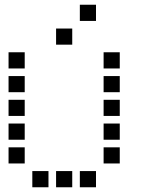

<svg xmlns="http://www.w3.org/2000/svg" viewBox="-20 -804 640 808"><path d="M317 -784Q316 -784 316 -784Q316 -784 316 -783V-717Q316 -716 316 -716Q316 -716 317 -716H383Q384 -716 384 -716Q384 -716 384 -717V-783Q384 -784 384 -784Q384 -784 383 -784ZM217 -684Q216 -684 216 -684Q216 -684 216 -683V-617Q216 -616 216 -616Q216 -616 217 -616H283Q284 -616 284 -616Q284 -616 284 -617V-683Q284 -684 284 -684Q284 -684 283 -684ZM17 -584Q16 -584 16 -584Q16 -584 16 -583V-517Q16 -516 16 -516Q16 -516 17 -516H83Q84 -516 84 -516Q84 -516 84 -517V-583Q84 -584 84 -584Q84 -584 83 -584ZM417 -584Q416 -584 416 -584Q416 -584 416 -583V-517Q416 -516 416 -516Q416 -516 417 -516H483Q484 -516 484 -516Q484 -516 484 -517V-583Q484 -584 484 -584Q484 -584 483 -584ZM17 -484Q16 -484 16 -484Q16 -484 16 -483V-417Q16 -416 16 -416Q16 -416 17 -416H83Q84 -416 84 -416Q84 -416 84 -417V-483Q84 -484 84 -484Q84 -484 83 -484ZM417 -484Q416 -484 416 -484Q416 -484 416 -483V-417Q416 -416 416 -416Q416 -416 417 -416H483Q484 -416 484 -416Q484 -416 484 -417V-483Q484 -484 484 -484Q484 -484 483 -484ZM17 -384Q16 -384 16 -384Q16 -384 16 -383V-317Q16 -316 16 -316Q16 -316 17 -316H83Q84 -316 84 -316Q84 -316 84 -317V-383Q84 -384 84 -384Q84 -384 83 -384ZM417 -384Q416 -384 416 -384Q416 -384 416 -383V-317Q416 -316 416 -316Q416 -316 417 -316H483Q484 -316 484 -316Q484 -316 484 -317V-383Q484 -384 484 -384Q484 -384 483 -384ZM17 -284Q16 -284 16 -284Q16 -284 16 -283V-217Q16 -216 16 -216Q16 -216 17 -216H83Q84 -216 84 -216Q84 -216 84 -217V-283Q84 -284 84 -284Q84 -284 83 -284ZM417 -284Q416 -284 416 -284Q416 -284 416 -283V-217Q416 -216 416 -216Q416 -216 417 -216H483Q484 -216 484 -216Q484 -216 484 -217V-283Q484 -284 484 -284Q484 -284 483 -284ZM17 -184Q16 -184 16 -184Q16 -184 16 -183V-117Q16 -116 16 -116Q16 -116 17 -116H83Q84 -116 84 -116Q84 -116 84 -117V-183Q84 -184 84 -184Q84 -184 83 -184ZM417 -184Q416 -184 416 -184Q416 -184 416 -183V-117Q416 -116 416 -116Q416 -116 417 -116H483Q484 -116 484 -116Q484 -116 484 -117V-183Q484 -184 484 -184Q484 -184 483 -184ZM117 -84Q116 -84 116 -84Q116 -84 116 -83V-17Q116 -16 116 -16Q116 -16 117 -16H183Q184 -16 184 -16Q184 -16 184 -17V-83Q184 -84 184 -84Q184 -84 183 -84ZM217 -84Q216 -84 216 -84Q216 -84 216 -83V-17Q216 -16 216 -16Q216 -16 217 -16H283Q284 -16 284 -16Q284 -16 284 -17V-83Q284 -84 284 -84Q284 -84 283 -84ZM317 -84Q316 -84 316 -84Q316 -84 316 -83V-17Q316 -16 316 -16Q316 -16 317 -16H383Q384 -16 384 -16Q384 -16 384 -17V-83Q384 -84 384 -84Q384 -84 383 -84Z"/></svg>

Font: Doto Black SemiBold
Style: Regular
Weight: 600
Monospace: yes
Version: Version 1.000